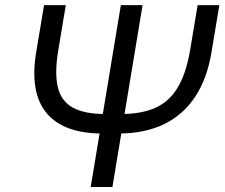

<svg xmlns="http://www.w3.org/2000/svg" viewBox="-20 -748 900 768"><path d="M770.5 -727.5H857.4L826.2 -540.5Q808.6 -433.1 760.3 -360.4Q711.9 -287.6 635 -250.7Q558.1 -213.9 453.6 -213.9H389.6Q312.5 -213.9 256.3 -234.4Q200.2 -254.9 166.3 -295.7Q132.3 -336.4 121.8 -397.7Q111.3 -459 125 -540.5L156.2 -727.5H243.2L212.9 -545.9Q197.8 -455.1 211.4 -398.9Q225.1 -342.8 271.5 -317.4Q317.9 -292 400.4 -292H464.4Q547.4 -292 602.8 -317.4Q658.2 -342.8 691.4 -398.9Q724.6 -455.1 740.2 -545.9ZM463.4 -727.5H550.3L429.7 0H342.8Z"/></svg>

Font: Inter 24pt
Style: Italic
Weight: 400
Italic angle: -9.3988°
Designer: Rasmus Andersson
Foundry: rsms
Version: Version 4.001;git-66647c0bb